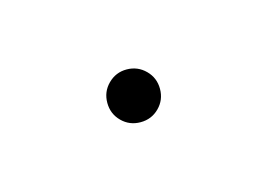

<svg xmlns="http://www.w3.org/2000/svg" viewBox="-13 -748 1026 737"><g transform="rotate(30 500.0 -380.0)"><path d="M395 -380Q395 -424 426 -454.5Q457 -485 500 -485Q543 -485 574 -454Q605 -423 605 -380Q605 -337 574 -306Q543 -275 500 -275Q457 -275 426 -306Q395 -337 395 -380Z"/></g></svg>

Font: Shippori Gothic B2 Bold
Style: Regular
Weight: 700
Designer: FONTDASU
Foundry: FONTDASU / Google Inc. / but / Adobe
Version: Version 1.130